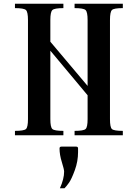

<svg xmlns="http://www.w3.org/2000/svg" viewBox="-20 -720 733 1022"><path d="M395.5 89.8V70.3C395.5 63.8 392.3 60.5 385.7 60.5H306.6C300.1 60.5 296.9 63.8 296.9 70.3C296.9 92.4 300.9 116.5 309.1 142.6C317.2 168.6 321.3 185.5 321.3 193.4C321.3 219.4 313.8 249 298.8 282.2H323.2C330.4 275.1 338.5 265 347.7 252C356.8 238.9 367 216.8 378.4 185.5C389.8 154.3 395.5 122.4 395.5 89.8ZM565.4 -85.9V-613.3C565.4 -642.6 569 -660.5 576.2 -667C583.3 -673.5 602.5 -676.8 633.8 -676.8V-700.2H377V-676.8C408.9 -676.8 428.4 -673.3 435.5 -666.5C442.7 -659.7 446.3 -641.9 446.3 -613.3V-262.7L248 -498V-613.3C248 -641.9 251.6 -659.7 258.8 -666.5C266 -673.3 285.5 -676.8 317.4 -676.8V-700.2H59.6V-676.8C91.5 -676.8 111 -673.3 118.2 -666.5C125.3 -659.7 128.9 -641.9 128.9 -613.3V-85.9C128.9 -57.3 125.3 -39.7 118.2 -33.2C111 -26.7 91.5 -23.4 59.6 -23.4V0H317.4V-23.4C285.5 -23.4 266 -26.7 258.8 -33.2C251.6 -39.7 248 -57.3 248 -85.9V-450.2L446.3 -212.9V-85.9C446.3 -57.3 442.7 -39.7 435.5 -33.2C428.4 -26.7 408.9 -23.4 377 -23.4V0H633.8V-23.4C601.9 -23.4 582.5 -26.7 575.7 -33.2C568.8 -39.7 565.4 -57.3 565.4 -85.9Z"/></svg>

Font: TriodPostnaja
Style: Medium
Weight: 500
Version: 20110805; ttfautohint (v0.96) -l 8 -r 50 -G 200 -x 14 -w "G"